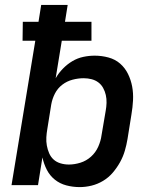

<svg xmlns="http://www.w3.org/2000/svg" viewBox="-20 -755 640 783"><path d="M305 8Q277 8 250.5 1Q224 -6 203.5 -22.5Q183 -39 171 -62.5Q159 -86 153 -113L135 0H27L124 -589H72L73 -666H137L148 -735H256L245 -666H353V-589H232L207 -436Q219 -457 236.5 -475Q254 -493 275 -505.5Q296 -518 319.5 -523Q343 -528 366 -528Q395 -528 422.5 -520.5Q450 -513 470 -495.5Q490 -478 502 -453.5Q514 -429 519 -402Q524 -375 522.5 -346Q521 -317 516 -288L500 -188Q496 -164 489 -140Q482 -116 469.5 -93.5Q457 -71 440 -51Q423 -31 400.5 -17.5Q378 -4 353.5 2Q329 8 305 8ZM261 -84Q284 -84 308 -91.5Q332 -99 351 -116Q370 -133 380.5 -156.5Q391 -180 394 -203L411 -303Q414 -319 414.5 -335.5Q415 -352 411.5 -367.5Q408 -383 400.5 -396.5Q393 -410 381 -419Q369 -428 353.5 -432Q338 -436 321 -436Q299 -436 276 -430Q253 -424 234 -409.5Q215 -395 204 -373.5Q193 -352 189 -329L173 -229Q170 -212 169 -195Q168 -178 171 -161.5Q174 -145 180.5 -130Q187 -115 198.5 -104.5Q210 -94 226.5 -89Q243 -84 261 -84Z"/></svg>

Font: Iosevka Semibold Extended
Style: Italic
Weight: 600
Width: 7
Italic angle: -9°
Monospace: yes
Designer: Belleve Invis
Foundry: Belleve Invis
Version: Version 32.5.0; ttfautohint (v1.8.4)